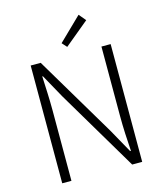

<svg xmlns="http://www.w3.org/2000/svg" viewBox="-135 -1048 977 1148"><g transform="rotate(-15 353.5 -474.0)"><path d="M106 0H163V-437C163 -509 159 -578 156 -648H160L241 -502L539 0H601V-729H544V-297C544 -226 548 -152 553 -81H548L466 -228L168 -729H106ZM346 -780 497 -905 461 -948 319 -810Z"/></g></svg>

Font: Noto Sans CJK SC Light
Style: Regular
Weight: 300
Designer: Ryoko NISHIZUKA 西塚涼子 (kana, bopomofo & ideographs); Paul D. Hunt (Latin, Greek & Cyrillic); Sandoll Communications 산돌커뮤니
Foundry: Adobe
Version: Version 2.004;hotconv 1.0.118;makeotfexe 2.5.65603